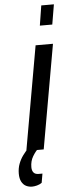

<svg xmlns="http://www.w3.org/2000/svg" viewBox="-107 -756 372 969"><g transform="rotate(-5 79.5 -271.5)"><path d="M2 0 95 -527H183L90 0ZM125 -624 141 -725H205L188 -624ZM16 182Q-1 182 -15 175Q-29 168 -37.5 152Q-46 136 -46 111Q-46 84 -37.5 61.5Q-29 39 -15.5 20.5Q-2 2 12 -12H65L64 -8Q49 5 34.5 29Q20 53 20 84Q20 101 28 111Q36 121 54 121H73L65 167Q54 175 40 178.5Q26 182 16 182Z"/></g></svg>

Font: Archivo ExtraCondensed Medium
Style: Italic
Weight: 500
Width: 2
Italic angle: -10°
Designer: Hector Gatti
Foundry: Omnibus-Type
Version: Version 2.001